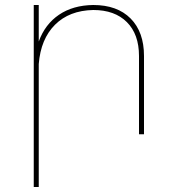

<svg xmlns="http://www.w3.org/2000/svg" viewBox="-20 -537 696 768"><path d="M353 -517Q449 -517 502.5 -463Q556 -409 556 -313V0H536V-313Q536 -400 487.5 -448.5Q439 -497 353 -497Q257 -495 200 -438Q143 -381 135 -281V211H115V-517H135V-371Q160 -440 216 -478Q272 -516 353 -517Z"/></svg>

Font: Montserrat arm Thin
Style: Regular
Weight: 250
Designer: Julieta Ulanovsky
Foundry: Julieta Ulanovsky
Version: Version 6.000;PS 006.000;hotconv 1.0.88;makeotf.lib2.5.64775